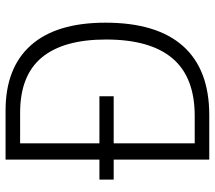

<svg xmlns="http://www.w3.org/2000/svg" viewBox="-60 -694 754 673"><g transform="rotate(-90 316.5 -357.0)"><path d="M266 -714Q416 -714 495 -625Q574 -536 574 -364Q574 -184 492 -92Q410 0 250 0H94V-335H24V-385H94V-714ZM258 -663H151V-385H316V-335H151V-51H247Q383 -51 449 -129Q515 -207 515 -362Q515 -511 452 -587Q389 -663 258 -663Z"/></g></svg>

Font: Noto Sans Khmer UI SemiCondensed Light
Style: Regular
Weight: 300
Width: 4
Designer: Danh Hong and the Monotype Design Team
Foundry: Monotype Imaging Inc.
Version: Version 2.002; ttfautohint (v1.8.4.7-5d5b)